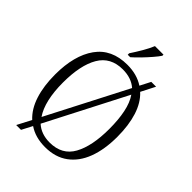

<svg xmlns="http://www.w3.org/2000/svg" viewBox="-275 -1051 1211 1211"><g transform="rotate(45 330.5 -445.5)"><path d="M288 -784Q310 -817 333.5 -857Q357 -897 371 -931H447V-921Q436 -904 412 -876Q388 -848 360.5 -819.5Q333 -791 310 -771H288ZM153 -54Q102 -101 77 -179Q52 -257 52 -359Q52 -529 122 -627Q192 -725 332 -725Q417 -725 478 -685L514 -755H557L509 -661Q559 -615 583.5 -538Q608 -461 608 -358Q608 -246 577 -163.5Q546 -81 484 -35.5Q422 10 331 10Q244 10 184 -31L147 40H104ZM456 -642Q408 -684 332 -684Q223 -684 173 -598.5Q123 -513 123 -358Q123 -277 137.5 -214Q152 -151 181 -109ZM331 -31Q441 -31 489 -118Q537 -205 537 -358Q537 -440 524 -503.5Q511 -567 482 -609L207 -75Q255 -31 331 -31Z"/></g></svg>

Font: Noto Serif SemiCondensed Light
Style: Regular
Weight: 300
Width: 4
Designer: Monotype Design Team
Foundry: Monotype Imaging Inc.
Version: Version 2.013